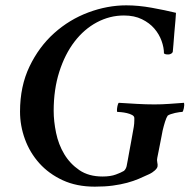

<svg xmlns="http://www.w3.org/2000/svg" viewBox="-20 -692 730 719"><path d="M453 -672Q498 -672 548 -663Q598 -654 639 -644Q639 -637 637 -615.5Q635 -594 633 -570.5Q631 -547 629.5 -526Q628 -505 627 -498Q626 -494 621 -491Q616 -488 610 -488Q606 -488 602 -488.5Q598 -489 594 -492Q594 -514 585 -539Q576 -564 558 -585Q540 -606 511.5 -620Q483 -634 444 -634Q391 -634 343 -608.5Q295 -583 259 -536Q223 -489 202 -423Q181 -357 181 -277Q181 -238 190 -194.5Q199 -151 220.5 -115Q242 -79 277 -55Q312 -31 364 -31Q394 -31 414 -38.5Q434 -46 444 -52Q451 -58 454 -69Q456 -77 458.5 -92.5Q461 -108 464.5 -126Q468 -144 471 -161Q474 -178 476 -189Q479 -205 481 -217Q483 -229 483 -241V-250Q483 -257 474.5 -261.5Q466 -266 455 -268.5Q444 -271 433.5 -272Q423 -273 419 -273Q418 -274 418 -280Q418 -286 420 -295.5Q422 -305 425 -307Q458 -305 492 -303Q526 -301 558 -301Q587 -301 613.5 -303Q640 -305 669 -307Q671 -299 668.5 -287Q666 -275 663 -273Q660 -273 652 -272Q644 -271 635.5 -269Q627 -267 619.5 -264.5Q612 -262 608 -259Q603 -252 598 -236Q593 -220 589 -203Q587 -193 584.5 -179.5Q582 -166 579 -151.5Q576 -137 573.5 -123.5Q571 -110 569 -101Q567 -93 569 -84Q571 -75 570 -69Q569 -62 559.5 -53.5Q550 -45 539 -40Q520 -31 500 -22.5Q480 -14 456 -7.5Q432 -1 402.5 3Q373 7 335 7Q267 7 215 -17Q163 -41 127.5 -80.5Q92 -120 73.5 -170.5Q55 -221 55 -274Q55 -369 90.5 -443Q126 -517 183 -568Q240 -619 311 -645.5Q382 -672 453 -672Z"/></svg>

Font: Vermiglione SemiBold
Style: Italic
Weight: 600
Italic angle: -11°
Version: Version 1.000